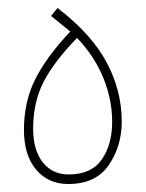

<svg xmlns="http://www.w3.org/2000/svg" viewBox="-20 -461 365 481"><path d="M285 -156Q285 -95 252.5 -47.5Q220 0 151 0Q101 0 70.5 -36Q40 -72 40 -136Q40 -205 67.5 -261Q95 -317 156 -382L108 -421L124 -441Q209 -376 247 -305Q285 -234 285 -156ZM261 -156Q261 -211 239 -265.5Q217 -320 173 -366Q114 -305 88.5 -254.5Q63 -204 63 -139Q63 -85 87 -54.5Q111 -24 152 -24Q209 -24 235 -61.5Q261 -99 261 -156Z"/></svg>

Font: Noto Sans Arabic CondThin
Style: Regular
Weight: 250
Width: 3
Designer: Nadine Chahine
Foundry: Monotype Imaging Inc.
Version: Version 1.001